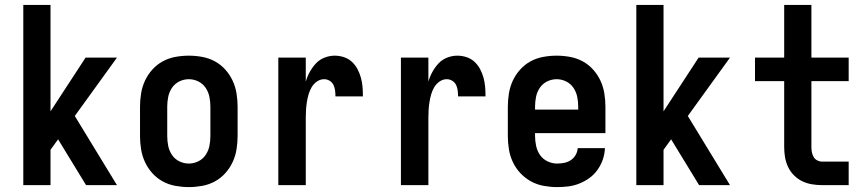

<svg xmlns="http://www.w3.org/2000/svg" viewBox="-20 -755 3540 783"><path d="M75 0V-735H186V-301L329 -520H457L285 -282L457 0H331L218 -185L217 -187L186 -144V0Z M750 8Q723 8 695.5 3Q668 -2 644 -15Q620 -28 601.5 -48.5Q583 -69 571.5 -93.5Q560 -118 555.5 -145.5Q551 -173 551 -200V-320Q551 -347 555.5 -374.5Q560 -402 571.5 -426.5Q583 -451 601.5 -471.5Q620 -492 644 -505Q668 -518 695.5 -523Q723 -528 750 -528Q777 -528 804.5 -523Q832 -518 856 -505Q880 -492 898.5 -471.5Q917 -451 928.5 -426.5Q940 -402 944.5 -374.5Q949 -347 949 -320V-200Q949 -173 944.5 -145.5Q940 -118 928.5 -93.5Q917 -69 898.5 -48.5Q880 -28 856 -15Q832 -2 804.5 3Q777 8 750 8ZM750 -88Q770 -88 788.5 -97Q807 -106 818.5 -123Q830 -140 834 -160Q838 -180 838 -200V-320Q838 -340 834 -360Q830 -380 818.5 -397Q807 -414 788.5 -423Q770 -432 750 -432Q730 -432 711.5 -423Q693 -414 681.5 -397Q670 -380 666 -360Q662 -340 662 -320V-200Q662 -180 666 -160Q670 -140 681.5 -123Q693 -106 711.5 -97Q730 -88 750 -88Z M1115 0V-520H1227V-422Q1233 -443 1243.5 -462Q1254 -481 1268.5 -496.5Q1283 -512 1303.5 -520Q1324 -528 1345 -528Q1364 -528 1382.5 -522Q1401 -516 1415 -503Q1429 -490 1438 -473Q1447 -456 1452 -437.5Q1457 -419 1458.5 -400Q1460 -381 1460 -362H1348Q1348 -374 1346.5 -386Q1345 -398 1340 -408.5Q1335 -419 1324.5 -425.5Q1314 -432 1302 -432Q1286 -432 1272.5 -422.5Q1259 -413 1251 -399.5Q1243 -386 1238.5 -370.5Q1234 -355 1231.5 -339Q1229 -323 1228 -307.5Q1227 -292 1227 -276V0Z M1615 0V-520H1727V-422Q1733 -443 1743.5 -462Q1754 -481 1768.5 -496.5Q1783 -512 1803.5 -520Q1824 -528 1845 -528Q1864 -528 1882.5 -522Q1901 -516 1915 -503Q1929 -490 1938 -473Q1947 -456 1952 -437.5Q1957 -419 1958.5 -400Q1960 -381 1960 -362H1848Q1848 -374 1846.5 -386Q1845 -398 1840 -408.5Q1835 -419 1824.5 -425.5Q1814 -432 1802 -432Q1786 -432 1772.5 -422.5Q1759 -413 1751 -399.5Q1743 -386 1738.5 -370.5Q1734 -355 1731.5 -339Q1729 -323 1728 -307.5Q1727 -292 1727 -276V0Z M2252 8Q2225 8 2197.5 3Q2170 -2 2146 -15Q2122 -28 2103 -48Q2084 -68 2072 -93Q2060 -118 2055.5 -145.5Q2051 -173 2051 -200V-320Q2051 -347 2055.5 -374.5Q2060 -402 2071.5 -426.5Q2083 -451 2101.5 -471.5Q2120 -492 2144 -505Q2168 -518 2195.5 -523Q2223 -528 2250 -528Q2277 -528 2304.5 -523Q2332 -518 2356 -505Q2380 -492 2398.5 -471.5Q2417 -451 2428.5 -426.5Q2440 -402 2444.5 -374.5Q2449 -347 2449 -320V-212H2162V-200Q2162 -180 2166.5 -159.5Q2171 -139 2182.5 -122.5Q2194 -106 2213 -97Q2232 -88 2252 -88Q2267 -88 2281.5 -91Q2296 -94 2308 -102Q2320 -110 2327.5 -123Q2335 -136 2336 -151H2447Q2446 -127 2438.5 -105Q2431 -83 2417.5 -63.5Q2404 -44 2385 -30Q2366 -16 2344 -7Q2322 2 2299 5Q2276 8 2252 8ZM2162 -308H2338V-320Q2338 -340 2334 -360Q2330 -380 2318.5 -397Q2307 -414 2288.5 -423Q2270 -432 2250 -432Q2230 -432 2211.5 -423Q2193 -414 2181.5 -397Q2170 -380 2166 -360Q2162 -340 2162 -320Z M2575 0V-735H2686V-301L2829 -520H2957L2785 -282L2957 0H2831L2718 -185L2717 -187L2686 -144V0Z M3332 0Q3312 0 3291 -3.5Q3270 -7 3251.5 -16Q3233 -25 3218 -40Q3203 -55 3194 -74Q3185 -93 3181.5 -113.5Q3178 -134 3178 -155V-424H3059V-520H3178V-735H3289V-520H3441V-424H3289V-155Q3289 -144 3291 -134Q3293 -124 3298 -115Q3303 -106 3312.5 -101Q3322 -96 3332 -96H3441V0Z"/></svg>

Font: Iosevka SS04
Style: Bold
Weight: 700
Monospace: yes
Designer: Belleve Invis
Foundry: Belleve Invis
Version: Version 19.0.0; ttfautohint (v1.8.4)